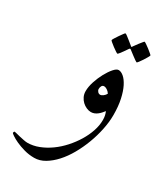

<svg xmlns="http://www.w3.org/2000/svg" viewBox="-189 -425 620 717"><g transform="rotate(30 121.5 -66.0)"><path d="M254.9 -61Q254.9 -31.2 248 1.7Q241.2 34.7 229.2 66.4Q217.3 98.1 200.9 127Q184.6 155.8 164.8 177.5Q145 199.2 123 212.2Q101.1 225.1 78.1 225.1Q55.2 225.1 34.4 219.2Q13.7 213.4 -2.2 206.1Q-18.1 198.7 -27.6 192.1Q-37.1 185.5 -37.1 184.1Q-37.1 181.6 -35.9 179.2Q-34.7 176.8 -33.2 176.8Q-31.7 176.8 -24.4 178.7Q-17.1 180.7 -7.6 182.9Q2 185.1 11.7 187Q21.5 189 27.8 189Q52.2 189 76.7 179.4Q101.1 169.9 123.5 153.8Q146 137.7 165.3 116.2Q184.6 94.7 199 71Q213.4 47.4 221.7 22.7Q230 -2 230 -24.9Q230 -37.1 228 -45.2Q226.1 -53.2 223.1 -60.1Q219.2 -55.2 214.4 -49.6Q209.5 -43.9 203.6 -39.3Q197.8 -34.7 190.7 -31.7Q183.6 -28.8 175.8 -28.8Q166.5 -28.8 156.5 -33.2Q146.5 -37.6 138.4 -45.2Q130.4 -52.7 125.2 -63.5Q120.1 -74.2 120.1 -86.9Q120.1 -106 127.4 -128.4Q134.8 -150.9 145.5 -170.7Q156.2 -190.4 167.7 -203.6Q179.2 -216.8 188 -216.8Q198.7 -216.8 210.4 -206.8Q222.2 -196.8 232.2 -177Q242.2 -157.2 248.5 -128.2Q254.9 -99.1 254.9 -61ZM196.8 -120.1Q191.4 -128.4 184.1 -132.8Q176.8 -137.2 171.9 -137.2Q164.6 -137.2 161.4 -131.3Q158.2 -125.5 158.2 -117.2Q158.2 -113.3 162.6 -107.7Q167 -102.1 173.8 -102.1Q179.2 -102.1 186.5 -107.7Q193.8 -113.3 196.8 -120.1ZM263.2 -323.2Q263.2 -321.3 258.8 -313.5Q254.4 -305.7 248.8 -297.1Q243.2 -288.6 238 -281.7Q232.9 -274.9 231 -274.9Q230 -274.9 223.4 -279.5Q216.8 -284.2 209 -290Q200.2 -296.4 189 -305.2Q187 -307.1 185.5 -307.1Q184.1 -307.1 182.1 -305.2Q174.8 -294.4 168.9 -286.1Q163.6 -278.8 158.9 -272.9Q154.3 -267.1 152.8 -267.1Q151.4 -267.1 144.3 -271.7Q137.2 -276.4 129.4 -282.2Q121.6 -288.1 115.2 -293.5Q108.9 -298.8 108.9 -300.3Q108.9 -302.2 113.5 -309.8Q118.2 -317.4 124 -325.9Q129.9 -334.5 135 -341.3Q140.1 -348.1 141.1 -348.1Q143.6 -348.1 149.9 -343.3Q156.2 -338.4 163.1 -333Q171.4 -326.7 181.2 -318.4Q184.1 -315.4 185.5 -315.4Q187 -315.4 189 -319.3Q196.3 -329.6 202.6 -337.9Q208 -344.7 212.9 -350.8Q217.8 -356.9 218.8 -356.9Q220.2 -356.9 227.5 -352.1Q234.9 -347.2 242.7 -341.1Q250.5 -335 256.8 -329.6Q263.2 -324.2 263.2 -323.2Z"/></g></svg>

Font: Scheherazade Rohingya
Style: Regular
Weight: 400
Designer: SIL International
Foundry: SIL International
Version: Version 2.000 (build 440/429)